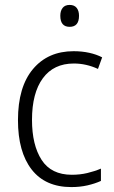

<svg xmlns="http://www.w3.org/2000/svg" viewBox="-20 -843 462 780"><path d="M270 -83Q164 -83 108.5 -154.5Q53 -226 53 -355Q53 -490 114 -562.5Q175 -635 279 -635Q313 -635 342.5 -628.5Q372 -622 395 -610L378 -563Q330 -585 280 -585Q198 -585 154 -525Q110 -465 110 -356Q110 -254 149 -193.5Q188 -133 272 -133Q305 -133 334.5 -140Q364 -147 390 -158V-108Q366 -97 335.5 -90Q305 -83 270 -83ZM263 -823Q282 -823 291.5 -811Q301 -799 301 -779Q301 -734 263 -734Q225 -734 225 -779Q225 -799 234.5 -811Q244 -823 263 -823Z"/></svg>

Font: Noto Sans Telugu UI SemiCondensed Light
Style: Regular
Weight: 300
Width: 4
Designer: Jelle Bosma - Monotype Design Team
Foundry: Monotype Imaging Inc.
Version: Version 2.005; ttfautohint (v1.8.4.7-5d5b)